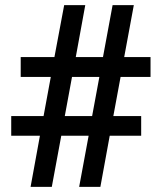

<svg xmlns="http://www.w3.org/2000/svg" viewBox="-20 -731 635 751"><path d="M99.6 0 136.2 -200.2H23.9V-276.9H150.4L178.7 -430.2H61V-507.8H192.9L231 -710.9H313.5L276.4 -507.8H382.8L420.4 -710.9H503.4L465.8 -507.8H568.8V-430.2H451.7L423.3 -276.9H532.2V-200.2H409.2L372.6 0H289.6L326.7 -200.2H219.7L182.6 0ZM233.4 -276.9H340.3L368.7 -430.2H261.7Z"/></svg>

Font: Roboto Slab Medium
Style: Regular
Weight: 500
Designer: Google
Version: Version 2.001; ttfautohint (v1.8.3)